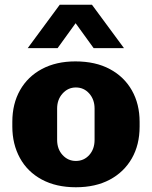

<svg xmlns="http://www.w3.org/2000/svg" viewBox="-20 -780 640 810"><path d="M300 10Q217 10 156.5 -22.5Q96 -55 64 -113.5Q32 -172 32 -246V-266Q32 -342 64.5 -399.5Q97 -457 157 -489Q217 -521 298 -521Q383 -521 443.5 -488.5Q504 -456 536.5 -398.5Q569 -341 569 -266V-246Q569 -169 536 -111.5Q503 -54 443 -22Q383 10 300 10ZM300 -101Q334 -101 356.5 -126Q379 -151 379 -190V-322Q379 -360 356.5 -385.5Q334 -411 300 -411Q267 -411 244 -385.5Q221 -360 221 -322V-190Q221 -151 244 -126Q267 -101 300 -101ZM97 -577 232 -760H368L503 -577H375L260 -736H338L223 -577Z"/></svg>

Font: Chivo Mono ExtraBold
Style: Regular
Weight: 800
Monospace: yes
Designer: Hector Gatti
Foundry: Omnibus-Type
Version: Version 1.008